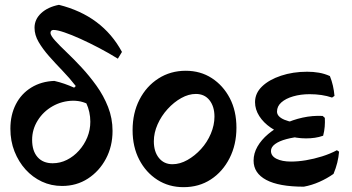

<svg xmlns="http://www.w3.org/2000/svg" viewBox="-20 -763 1456 795"><path d="M237 7Q192 7 153.5 -11Q115 -29 86 -61Q57 -93 40 -136Q23 -179 23 -230Q23 -287 45.5 -331Q68 -375 109.5 -400.5Q151 -426 205 -428Q227 -423 247 -416Q267 -409 287 -400L308 -421L362 -322Q343 -334 324 -340Q305 -346 282 -346Q236 -345 197.5 -323Q159 -301 136 -264Q113 -227 113 -184Q113 -138 135.5 -112.5Q158 -87 198 -87Q229 -87 257 -101Q285 -115 307 -139.5Q329 -164 341.5 -194.5Q354 -225 354 -259Q354 -300 337 -336.5Q320 -373 294 -406.5Q268 -440 238.5 -470.5Q209 -501 183 -530.5Q157 -560 140 -589Q123 -618 123 -648Q123 -683 150.5 -708.5Q178 -734 224 -743Q404 -698 485 -548L468 -520Q431 -543 391 -564Q351 -585 313.5 -602Q276 -619 246.5 -629Q217 -639 202 -639Q189 -639 189 -626Q190 -615 208.5 -594.5Q227 -574 256 -546.5Q285 -519 317.5 -484Q350 -449 379.5 -408Q409 -367 427.5 -320Q446 -273 446 -221Q446 -157 418.5 -105.5Q391 -54 344 -23.5Q297 7 237 7Z M740 12Q679 12 631.5 -18.5Q584 -49 556.5 -102Q529 -155 529 -224Q529 -295 557.5 -350.5Q586 -406 636 -438Q686 -470 749 -470Q810 -470 857 -439.5Q904 -409 931.5 -356.5Q959 -304 959 -234Q959 -164 930.5 -108Q902 -52 853 -20Q804 12 740 12ZM694 -83Q725 -83 756 -100.5Q787 -118 812.5 -146Q838 -174 853 -209.5Q868 -245 868 -280Q868 -322 847.5 -348Q827 -374 791 -374Q761 -374 730.5 -357Q700 -340 674 -311.5Q648 -283 632.5 -248Q617 -213 617 -178Q617 -135 638 -109Q659 -83 694 -83Z M1238 10Q1135 10 1082.5 -18Q1030 -46 1030 -98Q1030 -128 1046 -156Q1062 -184 1090.5 -208Q1119 -232 1155.5 -249.5Q1192 -267 1233 -276Q1274 -285 1316 -283L1325 -275Q1326 -257 1324.5 -238.5Q1323 -220 1318 -201Q1274 -202 1235 -198.5Q1196 -195 1166 -187Q1136 -179 1119 -166.5Q1102 -154 1102 -138Q1102 -117 1125 -105.5Q1148 -94 1185 -94Q1214 -94 1247 -99.5Q1280 -105 1313.5 -115.5Q1347 -126 1375 -141L1384 -135Q1382 -112 1376.5 -89.5Q1371 -67 1361 -43Q1334 -24 1302.5 -10Q1271 4 1238 10ZM1247 -190Q1207 -190 1169 -202Q1131 -214 1101 -234.5Q1071 -255 1053.5 -282.5Q1036 -310 1036 -340Q1036 -377 1065 -405Q1094 -433 1143.5 -449.5Q1193 -466 1252 -466Q1277 -466 1300.5 -462Q1324 -458 1346 -448Q1354 -428 1358.5 -408Q1363 -388 1365 -366L1355 -359Q1314 -373 1262 -373Q1225 -373 1194 -364Q1163 -355 1145 -339Q1127 -323 1127 -301Q1127 -280 1158 -267Q1189 -254 1244 -252L1318 -201Q1301 -195 1283.5 -192.5Q1266 -190 1247 -190Z"/></svg>

Font: Alegreya SemiBold
Style: Regular
Weight: 600
Designer: Juan Pablo del Peral
Foundry: Huerta Tipografica
Version: Version 2.009